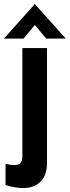

<svg xmlns="http://www.w3.org/2000/svg" viewBox="-53 -736 352 970"><path d="M-25 199V91.5Q0.5 98 18 98Q40 98 50 88.2Q60 78.5 60 51V-493H184.5V85Q184.5 149.5 152 181.8Q119.5 214 63.5 214Q24 214 -25 199ZM123 -715.5 279.5 -541H180.5L123 -610L66 -541H-33Z"/></svg>

Font: HK Grotesk
Style: Bold
Weight: 700
Designer: Alfredo Marco Pradil
Foundry: Hanken Design Co.
Version: Version 3.001